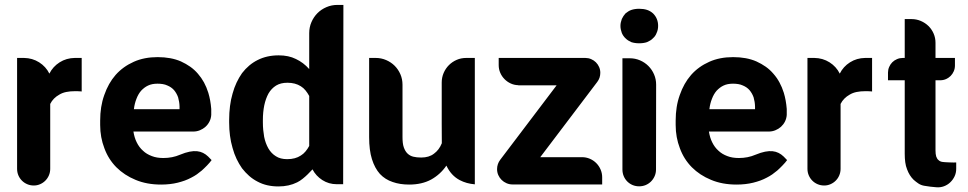

<svg xmlns="http://www.w3.org/2000/svg" viewBox="-20 -770 4040 801"><path d="M320.8 -388.2 318.4 -388.7Q311.5 -389.2 305.4 -389.4Q299.3 -389.6 293 -389.6Q272.5 -389.6 256.1 -386.2Q239.7 -382.8 227.1 -375Q214.8 -368.2 205.3 -358.6Q195.8 -349.1 189.5 -336.4V-65.9Q189.5 -51.3 184.1 -38.6Q178.7 -25.9 169.2 -16.4Q159.7 -6.8 147.2 -1.5Q134.8 3.9 121.1 3.9Q106.4 3.9 93.8 -1.5Q81.1 -6.8 71.5 -16.4Q62 -25.9 56.6 -38.6Q51.3 -51.3 51.3 -65.9V-528.3V-527.8V-528.3H80.1Q115.2 -527.8 143.3 -510Q171.4 -492.2 186 -462.9Q200.7 -492.2 228.8 -510Q256.8 -527.8 292 -528.3H320.8Z M862.8 -102.1Q859.9 -97.7 854.7 -91.8Q849.6 -85.9 843.8 -79.8Q837.9 -73.7 832 -68.1Q826.2 -62.5 821.8 -58.6Q812 -50.3 801.3 -42.7Q790.5 -35.2 777.8 -28.8Q765.1 -22 751 -16.8Q736.8 -11.7 721.2 -7.8Q705.6 -3.9 688.2 -2Q670.9 0 652.3 0Q592.3 0 545.9 -19.5Q522 -29.3 502 -42.5Q481.9 -55.7 465.3 -72.3Q432.1 -106 415.5 -151.4Q397.9 -196.8 397.9 -248.5V-267.1Q397.9 -296.4 402.1 -322.8Q406.2 -349.1 415 -373.5Q432.1 -422.9 462.4 -457.5Q493.2 -492.2 538.1 -512.2Q581.5 -531.7 637.7 -531.7Q693.8 -531.7 734.9 -513.7Q756.3 -503.9 773.9 -491.5Q791.5 -479 805.7 -462.4Q820.3 -445.8 831.1 -426Q841.8 -406.2 849.1 -382.8Q858.4 -352.1 861.3 -315.4V-290.5Q860.4 -275.9 854 -263.2Q847.7 -250.5 837.4 -241.2Q827.1 -231.9 814 -226.6Q800.8 -221.2 786.1 -221.2H536.6Q538.6 -208.5 542 -197.3Q545.4 -186 550.3 -176.3Q560.5 -155.3 576.7 -141.1Q591.3 -127 613.8 -118.7Q633.8 -110.8 661.6 -110.8Q699.2 -110.8 731 -124.5Q753.4 -133.8 770.8 -137.2Q788.1 -140.6 802 -139.2Q815.9 -137.7 827.1 -132.1Q838.4 -126.5 848.1 -117.2ZM549.3 -357.9Q545.4 -348.1 542.7 -337.4Q540 -326.7 538.6 -314.5H729V-325.7Q728.5 -345.2 723.1 -363.8Q717.3 -380.4 706.1 -394Q694.8 -406.7 677.7 -413.6Q669.4 -417.5 658.9 -419.2Q648.4 -420.9 637.2 -420.9Q613.8 -420.9 597.7 -413.1Q589.4 -409.2 582.3 -403.8Q575.2 -398.4 568.8 -391.6Q556.6 -377.4 549.3 -357.9Z M1412.1 -1.5H1384.8Q1351.6 -1.5 1324.7 -18.8Q1297.9 -36.1 1283.7 -63.5Q1283.2 -63.5 1277.6 -57.1Q1272 -50.8 1262.9 -42Q1253.9 -33.2 1242.7 -24.2Q1231.4 -15.1 1219.7 -9.3Q1185.5 7.8 1141.6 7.8Q1117.2 7.8 1095.5 2.9Q1073.7 -2 1054.7 -12.2Q1035.6 -22 1019.5 -36.1Q1003.4 -50.3 989.7 -67.9Q977.1 -85.9 967 -106.9Q957 -127.9 950.2 -152.8Q942.9 -177.7 939.5 -203.9Q936 -230 936 -259.3V-269.5Q936 -299.8 939.5 -327.1Q942.9 -354.5 950.2 -379.4Q957 -404.3 967 -425.5Q977.1 -446.8 989.7 -464.8Q1017.6 -501 1054.7 -519.5Q1093.3 -539.1 1142.6 -539.1Q1184.1 -539.1 1214.4 -523.9Q1245.6 -509.3 1270 -481.9V-631.8Q1270 -656.2 1279.3 -677.7Q1288.6 -699.2 1304.4 -715.1Q1320.3 -731 1341.8 -740.2Q1363.3 -749.5 1387.7 -749.5H1412.6L1411.6 -2ZM1270 -369.6Q1263.2 -382.3 1254.6 -392.8Q1246.1 -403.3 1234.9 -410.2Q1211.9 -424.8 1179.2 -424.8Q1150.9 -424.8 1131.8 -413.1Q1112.3 -400.9 1100.1 -379.9Q1088.4 -358.4 1082.5 -330.6Q1076.7 -301.8 1076.7 -269.5V-259.3Q1076.7 -243.2 1078.1 -228.3Q1079.6 -213.4 1082 -199.2Q1087.4 -172.4 1099.6 -150.9Q1111.8 -129.9 1130.9 -118.2Q1149.4 -106 1178.2 -106Q1212.4 -106 1234.9 -121.1Q1246.1 -127.9 1254.6 -138.2Q1263.2 -148.4 1270 -161.1Z M1960.9 -528.3V-1Q1925.8 -3.9 1897.9 -18.6Q1861.8 -37.6 1842.3 -79.1Q1817.4 -42.5 1778.8 -21Q1740.2 0 1687 0Q1648.4 0 1618.2 -10.7Q1586.9 -21 1564.9 -44.4Q1543.5 -68.4 1531.7 -106Q1520 -143.1 1520 -198.2V-528.3H1547.4Q1570.3 -528.3 1590.8 -519.5Q1611.3 -510.7 1626.5 -495.6Q1641.6 -480.5 1650.4 -460.2Q1659.2 -439.9 1659.2 -416.5V-198.2Q1659.2 -185.5 1660.4 -174.6Q1661.6 -163.6 1664.6 -155.3Q1670.4 -138.7 1680.2 -129.4Q1690.4 -119.6 1704.6 -116.2Q1718.3 -112.8 1737.3 -112.8Q1770 -112.8 1790.5 -128.9Q1812 -144.5 1823.2 -172.4Q1823.2 -172.4 1823.2 -183.6Q1823.2 -194.8 1823 -212.6Q1822.8 -230.5 1822.8 -253.4Q1822.8 -276.4 1822.8 -299.8V-425.8Q1822.8 -446.8 1830.8 -465.6Q1838.9 -484.4 1852.8 -498.3Q1866.7 -512.2 1885.3 -520.3Q1903.8 -528.3 1925.3 -528.3Z M2407.7 -114.3Q2425.3 -114.3 2440.7 -107.7Q2456.1 -101.1 2467.5 -89.6Q2479 -78.1 2485.6 -62.7Q2492.2 -47.4 2492.2 -30.3V-0.5H2118.2Q2105 -0.5 2093.3 -5.6Q2081.5 -10.7 2072.8 -19.3Q2064 -27.8 2058.8 -39.6Q2053.7 -51.3 2053.7 -64.5Q2053.7 -75.2 2057.1 -85.2Q2060.5 -95.2 2066.9 -103.5L2302.2 -414.1H2142.6L2142.1 -414.6Q2125 -415 2110.4 -421.9Q2095.7 -428.7 2084.5 -440.2Q2073.2 -451.7 2066.9 -466.6Q2060.5 -481.4 2060.5 -498.5V-528.3H2061H2421.9Q2434.6 -528.3 2446 -523.4Q2457.5 -518.6 2466.1 -510Q2474.6 -501.5 2479.5 -490.2Q2484.4 -479 2484.4 -466.3Q2484.4 -444.8 2471.7 -428.2L2233.9 -114.3H2407.7Z M2717.3 -417Q2717.3 -439.5 2708.7 -459.5Q2700.2 -479.5 2685.1 -494.6Q2669.9 -509.8 2649.9 -518.3Q2629.9 -526.9 2607.4 -526.9H2576.7V-63Q2576.7 -48.3 2582 -35.4Q2587.4 -22.5 2596.9 -12.9Q2606.4 -3.4 2619.1 2Q2631.8 7.3 2646.5 7.3Q2661.1 7.3 2673.8 2Q2686.5 -3.4 2696 -12.9Q2705.6 -22.5 2711.2 -35.4Q2716.8 -48.3 2716.8 -63ZM2574.2 -690.9Q2580.1 -703.6 2589.4 -713.9Q2594.7 -718.3 2600.8 -722.2Q2606.9 -726.1 2613.8 -728.5Q2628.4 -733.4 2646.5 -733.4Q2665 -733.4 2679.2 -728.8Q2693.4 -724.1 2704.6 -713.9Q2725.6 -692.9 2725.6 -662.1Q2725.6 -645.5 2719.2 -632.3Q2716.8 -625.5 2712.9 -620.1Q2709 -614.7 2704.1 -610.4Q2699.2 -605 2692.6 -601.1Q2686 -597.2 2679.2 -594.2Q2665 -589.4 2646.5 -589.4Q2628.4 -589.4 2613.8 -594.2Q2606.9 -597.2 2600.8 -601.1Q2594.7 -605 2589.4 -610.4Q2580.1 -618.7 2574.2 -632.3Q2571.8 -639.2 2570.1 -646.5Q2568.4 -653.8 2568.4 -662.1Q2568.4 -669.9 2570.1 -677Q2571.8 -684.1 2574.2 -690.9Z M3263.7 -102.1Q3260.7 -97.7 3255.6 -91.8Q3250.5 -85.9 3244.6 -79.8Q3238.8 -73.7 3232.9 -68.1Q3227.1 -62.5 3222.7 -58.6Q3212.9 -50.3 3202.1 -42.7Q3191.4 -35.2 3178.7 -28.8Q3166 -22 3151.9 -16.8Q3137.7 -11.7 3122.1 -7.8Q3106.4 -3.9 3089.1 -2Q3071.8 0 3053.2 0Q2993.2 0 2946.8 -19.5Q2922.9 -29.3 2902.8 -42.5Q2882.8 -55.7 2866.2 -72.3Q2833 -106 2816.4 -151.4Q2798.8 -196.8 2798.8 -248.5V-267.1Q2798.8 -296.4 2803 -322.8Q2807.1 -349.1 2815.9 -373.5Q2833 -422.9 2863.3 -457.5Q2894 -492.2 2939 -512.2Q2982.4 -531.7 3038.6 -531.7Q3094.7 -531.7 3135.7 -513.7Q3157.2 -503.9 3174.8 -491.5Q3192.4 -479 3206.5 -462.4Q3221.2 -445.8 3231.9 -426Q3242.7 -406.2 3250 -382.8Q3259.3 -352.1 3262.2 -315.4V-290.5Q3261.2 -275.9 3254.9 -263.2Q3248.5 -250.5 3238.3 -241.2Q3228 -231.9 3214.8 -226.6Q3201.7 -221.2 3187 -221.2H2937.5Q2939.5 -208.5 2942.9 -197.3Q2946.3 -186 2951.2 -176.3Q2961.4 -155.3 2977.5 -141.1Q2992.2 -127 3014.6 -118.7Q3034.7 -110.8 3062.5 -110.8Q3100.1 -110.8 3131.8 -124.5Q3154.3 -133.8 3171.6 -137.2Q3189 -140.6 3202.9 -139.2Q3216.8 -137.7 3228 -132.1Q3239.3 -126.5 3249 -117.2ZM2950.2 -357.9Q2946.3 -348.1 2943.6 -337.4Q2940.9 -326.7 2939.5 -314.5H3129.9V-325.7Q3129.4 -345.2 3124 -363.8Q3118.2 -380.4 3106.9 -394Q3095.7 -406.7 3078.6 -413.6Q3070.3 -417.5 3059.8 -419.2Q3049.3 -420.9 3038.1 -420.9Q3014.6 -420.9 2998.5 -413.1Q2990.2 -409.2 2983.2 -403.8Q2976.1 -398.4 2969.7 -391.6Q2957.5 -377.4 2950.2 -357.9Z M3618.2 -388.2 3615.7 -388.7Q3608.9 -389.2 3602.8 -389.4Q3596.7 -389.6 3590.3 -389.6Q3569.8 -389.6 3553.5 -386.2Q3537.1 -382.8 3524.4 -375Q3512.2 -368.2 3502.7 -358.6Q3493.2 -349.1 3486.8 -336.4V-65.9Q3486.8 -51.3 3481.4 -38.6Q3476.1 -25.9 3466.6 -16.4Q3457 -6.8 3444.6 -1.5Q3432.1 3.9 3418.5 3.9Q3403.8 3.9 3391.1 -1.5Q3378.4 -6.8 3368.9 -16.4Q3359.4 -25.9 3354 -38.6Q3348.6 -51.3 3348.6 -65.9V-528.3V-527.8V-528.3H3377.4Q3412.6 -527.8 3440.7 -510Q3468.8 -492.2 3483.4 -462.9Q3498 -492.2 3526.1 -510Q3554.2 -527.8 3589.4 -528.3H3618.2Z M3910.2 -94.7Q3912.1 -94.2 3921.1 -93.5Q3930.2 -92.8 3940.2 -92.5Q3950.2 -92.3 3958.7 -92Q3967.3 -91.8 3969.2 -92.3V-65.9Q3969.2 -48.8 3962.4 -34.4Q3955.6 -20 3944.3 -9.3Q3933.1 1.5 3918 7.1Q3902.8 12.7 3886.2 11.2Q3874 10.3 3861.3 8.8Q3848.6 7.3 3835 4.9Q3821.8 2.4 3811.3 -4.6Q3800.8 -11.7 3791.5 -20Q3773.9 -37.1 3764.2 -63.5Q3758.8 -76.7 3756.6 -93Q3754.4 -109.4 3754.4 -128.4V-435.1H3684.6V-467.3Q3684.6 -479.5 3689.5 -490.7Q3694.3 -502 3702.6 -510.3Q3710.9 -518.6 3722.4 -523.4Q3733.9 -528.3 3746.6 -528.3H3754.4V-690.4H3782.7Q3803.2 -690.4 3821.5 -682.6Q3839.8 -674.8 3853.5 -661.4Q3867.2 -647.9 3875 -629.9Q3882.8 -611.8 3882.8 -591.3V-528.3H3963.9V-496.6Q3963.9 -483.9 3959 -472.7Q3954.1 -461.4 3945.8 -453.1Q3937.5 -444.8 3926.3 -439.9Q3915 -435.1 3902.3 -435.1H3882.8V-142.1Q3882.8 -127.4 3885.7 -117.2Q3887.7 -112.8 3889.6 -108.9Q3891.6 -105 3895 -102.5Q3900.4 -96.7 3910.2 -94.7Z"/></svg>

Font: Millunium
Style: Bold
Weight: 700
Designer: kolcsarzsolt
Foundry: Kolcsar Szilard Zsolt
Version: Version 2.000980; 2016